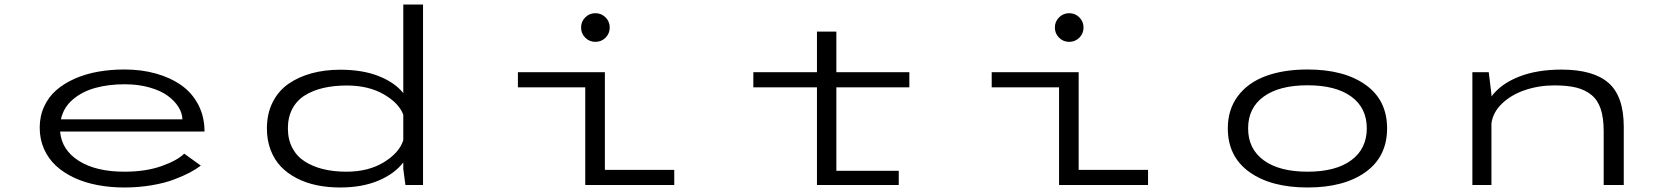

<svg xmlns="http://www.w3.org/2000/svg" viewBox="-20 -820 7390 851"><path d="M870 -86Q850 -70.5 821.8 -55.5Q793.5 -40.5 751.5 -24.5Q709.5 -8.5 651.8 1.2Q594 11 531 11Q468 11 411.8 0.2Q355.5 -10.5 308.8 -32.2Q262 -54 228 -85.5Q194 -117 175 -160Q156 -203 156 -254.5Q156 -305.5 175.8 -348.2Q195.5 -391 230.2 -421Q265 -451 312.5 -471.8Q360 -492.5 415 -502.2Q470 -512 531.5 -512Q607 -512 671.2 -494Q735.5 -476 783.8 -442Q832 -408 859.2 -355.2Q886.5 -302.5 886.5 -237H246.5Q253 -155.5 329.2 -107.2Q405.5 -59 531 -59Q626.5 -59 696.5 -84Q766.5 -109 796.5 -139ZM533 -446.5Q460.5 -446.5 402 -430.2Q343.5 -414 302.2 -378.5Q261 -343 250 -291H788.5Q788 -318.5 771.2 -345.5Q754.5 -372.5 723.8 -395.2Q693 -418 643.2 -432.2Q593.5 -446.5 533 -446.5Z M1488 -511Q1586 -511 1657.2 -483.2Q1728.5 -455.5 1767.5 -407.5V-800H1855V0H1777L1767.5 -71V-100Q1728 -49 1656.2 -19Q1584.5 11 1487.5 11Q1432.5 11 1384.2 1Q1336 -9 1295.2 -30Q1254.5 -51 1225.2 -81.5Q1196 -112 1179.5 -155.2Q1163 -198.5 1163 -251Q1163 -316 1188.5 -366.8Q1214 -417.5 1258.8 -448.5Q1303.5 -479.5 1361.5 -495.2Q1419.5 -511 1488 -511ZM1256 -251Q1256 -202 1275.5 -164.8Q1295 -127.5 1330.2 -104.8Q1365.5 -82 1412 -70.5Q1458.5 -59 1515.5 -59Q1613 -59 1681.5 -101Q1750 -143 1767.5 -198.5V-311.5Q1748 -363.5 1680.5 -402.2Q1613 -441 1517 -441Q1460 -441 1413.5 -430.2Q1367 -419.5 1331.2 -397.2Q1295.5 -375 1275.8 -337.8Q1256 -300.5 1256 -251Z M2664 -653Q2645.5 -634.5 2619 -634.5Q2592.5 -634.5 2574 -653Q2555.5 -671.5 2555.5 -698Q2555.5 -724.5 2574 -743Q2592.5 -761.5 2619 -761.5Q2645.5 -761.5 2664 -743Q2682.5 -724.5 2682.5 -698Q2682.5 -671.5 2664 -653ZM2661 -67H2968.5V0H2574V-433H2275.5V-500H2661Z M3319 -433V-500H3601V-680H3687V-500H4010.5V-433H3687V-63H3963.5V0H3601V-433Z M4764 -653Q4745.5 -634.5 4719 -634.5Q4692.5 -634.5 4674 -653Q4655.5 -671.5 4655.5 -698Q4655.5 -724.5 4674 -743Q4692.5 -761.5 4719 -761.5Q4745.5 -761.5 4764 -743Q4782.5 -724.5 4782.5 -698Q4782.5 -671.5 4764 -653ZM4761 -67H5068.5V0H4674V-433H4375.5V-500H4761Z M5422 -251Q5422 -334.5 5466.5 -394Q5511 -453.5 5590 -482.8Q5669 -512 5775.5 -512Q5937.5 -512 6032.8 -444Q6128 -376 6128 -251Q6128 -126 6032.8 -57.5Q5937.5 11 5775.5 11Q5613.5 11 5517.8 -57.5Q5422 -126 5422 -251ZM6038 -251Q6038 -342 5969.2 -392Q5900.5 -442 5775.5 -442Q5650.5 -442 5581.2 -392Q5512 -342 5512 -251Q5512 -160 5581.2 -109.5Q5650.5 -59 5775.5 -59Q5900.5 -59 5969.2 -109.8Q6038 -160.5 6038 -251Z M6506 0V-500H6578.5L6590.5 -402V-392.5Q6632.5 -448.5 6712.2 -480Q6792 -511.5 6901 -511.5Q7042 -511.5 7109.5 -452.5Q7177 -393.5 7177 -257.5V0H7088V-238.5Q7088 -297 7075 -336.5Q7062 -376 7034 -399Q7006 -422 6966.5 -431.8Q6927 -441.5 6869.5 -441.5Q6801 -441.5 6740 -421Q6679 -400.5 6638 -361.5Q6597 -322.5 6590.5 -273V0Z"/></svg>

Font: League Mono Extended Light
Style: Regular
Weight: 300
Width: 9
Designer: Tyler Finck
Foundry: The League of Moveable Type / Tyler Finck
Version: Version 2.210